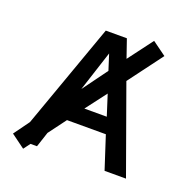

<svg xmlns="http://www.w3.org/2000/svg" viewBox="-142 -895 1015 1061"><g transform="rotate(20 365.5 -365.0)"><path d="M297.9 -380.9 404.3 -526.4 375 -618.2ZM350.6 -285.2H482.4L443.4 -407.2ZM282.2 -192.4 205.1 -88.9 175.8 0H137.7L108.4 39.1L27.3 -20.5L93.8 -112.3L314.5 -730.5H438.5L475.6 -623L585 -768.6L667 -709L516.6 -507.8L699.2 0H573.2L510.7 -192.4Z"/></g></svg>

Font: Gen Shin Gothic Medium
Style: Regular
Weight: 500
Designer: [Source Han Sans]
Ryoko NISHIZUKA  (kana & ideographs); Paul D. Hunt (Latin, Greek & Cyrillic); Wenlong ZHANG  (bopomofo
Version: Version 1.002.20150607